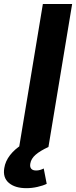

<svg xmlns="http://www.w3.org/2000/svg" viewBox="-78 -748 387 977"><path d="M289.1 -727.5 168.5 0H19.5L140.1 -727.5ZM56.2 209.5Q-1.5 209.5 -33 182.6Q-64.5 155.8 -56.2 106.9Q-50.8 72.3 -27.1 41.7Q-3.4 11.2 33.2 -11.7L168.5 0Q126 19.5 103 39.6Q80.1 59.6 76.2 84.5Q73.2 101.1 80.8 110.4Q88.4 119.6 106 119.6Q116.2 119.6 126.2 116.7Q136.2 113.8 144.5 109.4L159.7 187.5Q140.6 196.8 112.5 203.1Q84.5 209.5 56.2 209.5Z"/></svg>

Font: Inter 16pt
Style: Bold Italic
Weight: 700
Italic angle: -9.3988°
Version: Version 4.001;git-66647c0bb